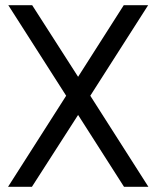

<svg xmlns="http://www.w3.org/2000/svg" viewBox="-20 -720 601 740"><path d="M457 -700 281 -424 104 -700H12L235 -351L11 0H103L281 -277L458 0H552L328 -351L551 -700Z"/></svg>

Font: Unageo
Style: Regular
Weight: 400
Designer: Richard Sepsi
Foundry: Richard Sepsi
Version: Version 2.000